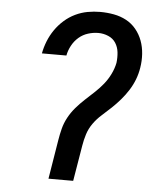

<svg xmlns="http://www.w3.org/2000/svg" viewBox="-53 -789 706 836"><g transform="rotate(5 300.0 -371.5)"><path d="M190 0 218 -171Q222 -196 228.5 -221.5Q235 -247 248 -271Q261 -295 279 -316Q297 -337 317 -355.5Q337 -374 357.5 -393Q378 -412 395 -433Q412 -454 424 -478.5Q436 -503 441 -528Q444 -552 441.5 -574.5Q439 -597 427.5 -615Q416 -633 395 -642Q374 -651 351 -651Q329 -651 306.5 -644Q284 -637 266 -621.5Q248 -606 236.5 -584.5Q225 -563 221 -541H114Q119 -568 129.5 -594.5Q140 -621 156.5 -645Q173 -669 195 -688.5Q217 -708 243 -720.5Q269 -733 296.5 -738Q324 -743 351 -743Q382 -743 411.5 -737.5Q441 -732 466 -718.5Q491 -705 509 -683Q527 -661 537 -634Q547 -607 549 -576.5Q551 -546 546 -516Q542 -490 532.5 -465Q523 -440 508.5 -417Q494 -394 476 -373Q458 -352 438 -333Q418 -314 397 -295.5Q376 -277 360 -254.5Q344 -232 336 -206.5Q328 -181 324 -156L298 0Z"/></g></svg>

Font: Iosevka SS04 SmBd Ex Obl
Style: Regular
Weight: 600
Width: 7
Italic angle: -9°
Monospace: yes
Designer: Belleve Invis
Foundry: Belleve Invis
Version: Version 19.0.0; ttfautohint (v1.8.4)